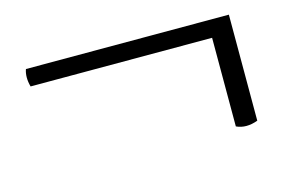

<svg xmlns="http://www.w3.org/2000/svg" viewBox="-50 -464 698 469"><g transform="rotate(-15 299.5 -230.0)"><path d="M499 -99.1V-323.2H40Q33.2 -348.1 40 -367.2H553.2V-99.1Q522.9 -87.9 499 -99.1Z"/></g></svg>

Font: Linux Libertine Display
Style: Regular
Weight: 400
Designer: Philipp H. Poll
Foundry: Philipp H. Poll
Version: Version 5.0.9